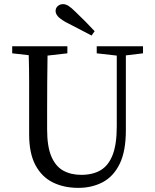

<svg xmlns="http://www.w3.org/2000/svg" viewBox="-20 -894 748 929"><path d="M448 -636V-670H672V-636L589 -626V-264Q589 -162 559 -101Q529 -40 477 -12.5Q425 15 359 15Q289 15 235.5 -11.5Q182 -38 151.5 -95Q121 -152 121 -244V-360Q121 -426 121 -494.5Q121 -563 119 -627L39 -636V-670H306V-636L210 -625Q209 -562 208.5 -494Q208 -426 208 -360V-268Q208 -185 228.5 -137Q249 -89 286 -68.5Q323 -48 373 -48Q429 -48 467 -70.5Q505 -93 525 -144.5Q545 -196 545 -283V-625ZM438 -743 423 -722Q391 -739 360 -755Q329 -771 298 -787Q270 -803 259.5 -815.5Q249 -828 249 -841Q249 -855 259.5 -864.5Q270 -874 285 -874Q298 -874 311.5 -865.5Q325 -857 346 -836Q370 -813 393 -790Q416 -767 438 -743Z"/></svg>

Font: Source Serif 4 Subhead
Style: Regular
Weight: 400
Designer: Frank Grießhammer
Foundry: Adobe Systems Incorporated
Version: Version 4.004;hotconv 1.0.117;makeotfexe 2.5.65602